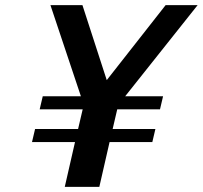

<svg xmlns="http://www.w3.org/2000/svg" viewBox="-20 -730 792 750"><path d="M397 -417 627 -710H752L469 -354H617L605 -303H438L420 -226H587L575 -175H408L368 0H233L273 -175H105L117 -226H285L303 -303H135L147 -354H296L177 -710H302Z"/></svg>

Font: Miedinger
Style: Bold-Italic
Weight: 700
Italic angle: -13°
Version: Version 001.000